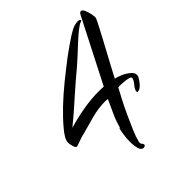

<svg xmlns="http://www.w3.org/2000/svg" viewBox="-164 -622 775 775"><g transform="rotate(-45 223.0 -235.0)"><path d="M212 50Q199 50 194 33Q189 16 189 -6Q189 -27 192 -46Q195 -65 197.5 -74Q200 -83 200 -72Q208 -103 220.5 -131Q233 -159 248 -191Q243 -193 240 -193H234Q196 -193 156 -182.5Q116 -172 78 -161Q75 -161 62.5 -157Q50 -153 38 -148.5Q26 -144 25 -144Q18 -144 14 -158Q10 -172 10 -182Q10 -201 40 -236Q64 -265 99 -298.5Q134 -332 176 -366Q217 -399 255 -428Q293 -456 322.5 -475Q352 -494 365 -497L375 -499Q379 -500 383 -500Q395 -500 397 -493Q396 -491 395 -491L391 -489Q381 -486 363.5 -472Q346 -458 325.5 -439Q305 -420 285.5 -402Q266 -384 252 -372Q205 -333 159 -292Q113 -250 65 -211Q109 -224 155 -232Q201 -240 246 -240L272 -239L409 -507Q415 -520 422 -520Q430 -520 435.5 -506.5Q441 -493 444 -478Q447 -463 445 -456Q441 -446 425.5 -416.5Q410 -387 390.5 -350.5Q371 -314 353 -281Q335 -248 326 -230Q338 -228 356.5 -220Q375 -212 389 -199.5Q403 -187 400 -173Q396 -161 382 -144Q368 -127 354 -127Q351 -127 351 -134Q353 -144 364.5 -157.5Q376 -171 378 -182Q379 -188 366.5 -191Q354 -194 339.5 -195Q325 -196 319 -196L311 -195Q303 -180 288.5 -152.5Q274 -125 259 -92.5Q244 -60 232 -31.5Q220 -3 216 14Q215 17 214.5 19.5Q214 22 214 24Q214 30 218 33Q223 39 222 45Q221 47 217 48.5Q213 50 212 50Z"/></g></svg>

Font: Birthstone Bounce
Style: Regular
Weight: 400
Designer: Robert E. Leuschke
Foundry: Rob Leuschke
Version: Version 1.010; ttfautohint (v1.8.3)